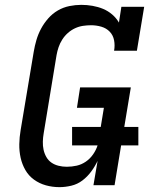

<svg xmlns="http://www.w3.org/2000/svg" viewBox="-20 -763 640 791"><path d="M225 8Q196 8 169 0.5Q142 -7 120 -23Q98 -39 84.5 -62.5Q71 -86 65 -113Q59 -140 59.5 -169Q60 -198 65 -227L119 -550Q123 -574 130 -598Q137 -622 149 -644.5Q161 -667 178.5 -687Q196 -707 218.5 -720Q241 -733 266 -738Q291 -743 315 -743Q338 -743 361 -739Q384 -735 404.5 -726.5Q425 -718 442 -703.5Q459 -689 470 -670L480 -735H574L544 -554H450Q454 -576 450 -597Q446 -618 432 -632.5Q418 -647 397.5 -653Q377 -659 355 -659Q339 -659 322 -656.5Q305 -654 289 -646.5Q273 -639 259.5 -627Q246 -615 236.5 -600Q227 -585 221.5 -569Q216 -553 213 -536L160 -214Q157 -197 156.5 -179.5Q156 -162 159.5 -146Q163 -130 171 -116Q179 -102 192 -93Q205 -84 221.5 -80Q238 -76 255 -76Q255 -76 255 -76Q255 -76 255 -76Q276 -76 296 -80.5Q316 -85 333.5 -97Q351 -109 363.5 -127Q376 -145 382 -164H277V-240H395L408 -319H297L310 -403H519L492 -240H550V-164H479L452 0H365L382 -100Q371 -77 355.5 -56Q340 -35 319.5 -19.5Q299 -4 274 2Q249 8 225 8Z"/></svg>

Font: Iosevka Etoile Medium Oblique
Style: Regular
Weight: 500
Italic angle: -9°
Designer: Belleve Invis
Foundry: Belleve Invis
Version: Version 15.5.2; ttfautohint (v1.8.4)